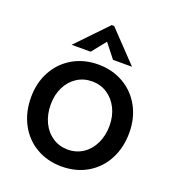

<svg xmlns="http://www.w3.org/2000/svg" viewBox="-143 -902 931 1025"><g transform="rotate(20 322.5 -389.5)"><path d="M43 -281Q43 -364 78.5 -429Q114 -494 177.5 -531Q241 -568 322 -568Q403 -568 466.5 -531Q530 -494 565.5 -429Q601 -364 601 -281Q601 -197 566 -130.5Q531 -64 467.5 -26.5Q404 11 322 11Q241 11 177.5 -26Q114 -63 78.5 -129.5Q43 -196 43 -281ZM489 -281Q489 -335 467.5 -378.5Q446 -422 408 -447Q370 -472 322 -472Q274 -472 236 -447.5Q198 -423 176.5 -379.5Q155 -336 155 -281Q155 -224 176.5 -179.5Q198 -135 236 -110Q274 -85 322 -85Q370 -85 408 -110Q446 -135 467.5 -180Q489 -225 489 -281ZM259 -618H151L316 -790H330L494 -618H386L323 -698Z"/></g></svg>

Font: Open Sauce One Medium
Style: Regular
Weight: 500
Designer: Alfredo Marco Pradil
Foundry: Creative Sauce Fz LLC
Version: Version 1.477